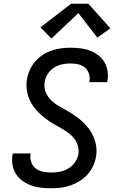

<svg xmlns="http://www.w3.org/2000/svg" viewBox="-20 -998 640 1026"><path d="M254 8Q226 8 199 5Q172 2 147 -7Q122 -16 101 -31Q80 -46 66 -67.5Q52 -89 47 -115.5Q42 -142 47 -170Q47 -172 47.5 -174Q48 -176 49 -178H144Q144 -177 144 -175.5Q144 -174 143 -173Q140 -151 147.5 -130.5Q155 -110 171.5 -97.5Q188 -85 209.5 -80.5Q231 -76 254 -76Q277 -76 300.5 -80.5Q324 -85 345 -97.5Q366 -110 380.5 -131Q395 -152 399 -174Q402 -197 396 -218.5Q390 -240 377 -257Q364 -274 346.5 -287Q329 -300 310.5 -310.5Q292 -321 273 -332Q254 -343 236.5 -355Q219 -367 203 -381Q187 -395 173 -411Q159 -427 148 -445.5Q137 -464 130.5 -485Q124 -506 122 -528.5Q120 -551 124 -574Q128 -599 139 -623.5Q150 -648 167.5 -668.5Q185 -689 207.5 -704Q230 -719 255 -727.5Q280 -736 305 -739.5Q330 -743 355 -743Q382 -743 408.5 -740Q435 -737 459 -728Q483 -719 503.5 -704Q524 -689 537 -667.5Q550 -646 554.5 -620Q559 -594 554 -567Q554 -565 553.5 -563Q553 -561 553 -559H457Q457 -560 457.5 -561Q458 -562 458 -564Q462 -585 455 -605Q448 -625 433 -637.5Q418 -650 397.5 -654.5Q377 -659 355 -659Q333 -659 310.5 -654Q288 -649 268.5 -636.5Q249 -624 235.5 -603.5Q222 -583 219 -561Q214 -533 223.5 -508Q233 -483 251 -464.5Q269 -446 291.5 -433Q314 -420 336.5 -407.5Q359 -395 380 -380.5Q401 -366 420 -348.5Q439 -331 454.5 -310.5Q470 -290 480 -266.5Q490 -243 494 -216Q498 -189 493 -161Q489 -136 477.5 -111Q466 -86 447.5 -65.5Q429 -45 405.5 -30.5Q382 -16 356.5 -7Q331 2 305 5Q279 8 254 8ZM255 -792 196 -852 360 -978H452L570 -847L500 -797L399 -928Z"/></svg>

Font: Iosevka SS04 Md Ex Obl
Style: Regular
Weight: 500
Width: 7
Italic angle: -9°
Monospace: yes
Designer: Belleve Invis
Foundry: Belleve Invis
Version: Version 19.0.0; ttfautohint (v1.8.4)